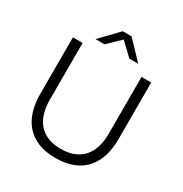

<svg xmlns="http://www.w3.org/2000/svg" viewBox="-200 -1023 1125 1183"><g transform="rotate(30 362.5 -432.0)"><path d="M210 -748H274L362 -833L451 -748H514L394 -874H331ZM641 -688H572V-284C572 -147 507 -55 362 -55C218 -55 153 -147 153 -284V-688H84V-285C84 -111 169 10 362 10C556 10 641 -111 641 -285Z"/></g></svg>

Font: Roundo
Style: Regular
Weight: 400
Designer: Shiva Nallaperumal
Foundry: Indian Type Foundry
Version: Version 2.000